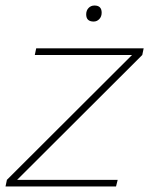

<svg xmlns="http://www.w3.org/2000/svg" viewBox="-49 -675 540 695"><path d="M-29 0 -24 -24 429 -476H77L82 -500H471L466 -476L13 -24H377L371 0ZM290 -597Q263 -597 263 -623Q263 -637 271.5 -646Q280 -655 293 -655Q319 -655 319 -629Q319 -615 310.5 -606Q302 -597 290 -597Z"/></svg>

Font: Prodigy Sans ExtraLight
Style: Italic
Weight: 200
Italic angle: -13°
Designer: Wei Huang
Foundry: Wei Huang
Version: Version 1.003; ttfautohint (v1.8.3)